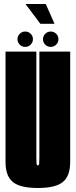

<svg xmlns="http://www.w3.org/2000/svg" viewBox="-20 -932 378 956"><path d="M168.5 4Q80 4 43.8 -26Q7.5 -56 7.5 -125.5V-675H161V-146.5Q161 -126.5 162 -117.5Q163 -108.5 168.5 -108.5Q174 -108.5 175 -117.5Q176 -126.5 176 -146.5V-675H329.5V-125.5Q329.5 -56 293.2 -26Q257 4 168.5 4ZM105.5 -698.5Q89.5 -698.5 78.2 -709.8Q67 -721 67 -737Q67 -752.5 78.2 -763.8Q89.5 -775 105.5 -775Q121.5 -775 132.8 -763.8Q144 -752.5 144 -737Q144 -721 132.8 -709.8Q121.5 -698.5 105.5 -698.5ZM232.5 -698.5Q216.5 -698.5 205.2 -709.8Q194 -721 194 -737Q194 -752.5 205.2 -763.8Q216.5 -775 232.5 -775Q248.5 -775 259.8 -763.8Q271 -752.5 271 -737Q271 -721 259.8 -709.8Q248.5 -698.5 232.5 -698.5ZM181 -813.5 107 -912H208L251.5 -813.5Z"/></svg>

Font: Anybody UltraCondensed ExtraBold
Style: Regular
Weight: 800
Width: 1
Designer: Tyler Finck
Foundry: Etcetera Type Company
Version: Version 1.010; ttfautohint (v1.8.3) -l 8 -r 50 -G 200 -x 14 